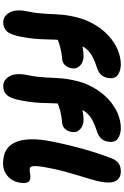

<svg xmlns="http://www.w3.org/2000/svg" viewBox="203 -1003 811 1257"><g transform="rotate(90 608.5 -374.5)"><path d="M126 10Q87 10 63 -30Q39 -70 54 -145Q62 -183 65.5 -214Q69 -245 70.5 -273Q72 -301 73 -327.5Q74 -354 77 -382.5Q80 -411 87 -444Q102 -520 135 -578.5Q168 -637 211.5 -677.5Q255 -718 304.5 -739Q354 -760 402 -760Q443 -760 471 -740Q499 -720 490 -673Q485 -647 469 -630.5Q453 -614 429 -606Q380 -590 349.5 -573.5Q319 -557 300 -534Q281 -511 269.5 -477Q258 -443 247 -390Q241 -360 239.5 -330Q238 -300 237.5 -266.5Q237 -233 233.5 -193.5Q230 -154 220 -104Q207 -37 184.5 -13.5Q162 10 126 10ZM178 -324Q146 -324 125 -341.5Q104 -359 109 -387Q117 -422 143 -448.5Q169 -475 206 -488Q251 -503 286 -509.5Q321 -516 348 -516Q369 -516 389 -507Q409 -498 420.5 -479.5Q432 -461 426 -434Q422 -412 407 -395Q392 -378 367 -376Q321 -372 289.5 -363.5Q258 -355 237.5 -346Q217 -337 203 -330.5Q189 -324 178 -324ZM543 10Q504 10 480 -30Q456 -70 471 -145Q479 -183 482.5 -214Q486 -245 487.5 -273Q489 -301 490 -327.5Q491 -354 494 -382.5Q497 -411 504 -444Q519 -520 552 -578.5Q585 -637 628.5 -677.5Q672 -718 721.5 -739Q771 -760 819 -760Q860 -760 888 -740Q916 -720 907 -673Q902 -647 886 -630.5Q870 -614 846 -606Q797 -590 766.5 -573.5Q736 -557 717 -534Q698 -511 686.5 -477Q675 -443 664 -390Q658 -360 656.5 -330Q655 -300 654.5 -266.5Q654 -233 650.5 -193.5Q647 -154 637 -104Q624 -37 601.5 -13.5Q579 10 543 10ZM595 -324Q563 -324 542 -341.5Q521 -359 526 -387Q534 -422 560 -448.5Q586 -475 623 -488Q668 -503 703 -509.5Q738 -516 765 -516Q786 -516 806 -507Q826 -498 837.5 -479.5Q849 -461 843 -434Q839 -412 824 -395Q809 -378 784 -376Q738 -372 706.5 -363.5Q675 -355 654.5 -346Q634 -337 620 -330.5Q606 -324 595 -324ZM1050 11Q1026 11 999 5Q972 -1 948.5 -19.5Q925 -38 909.5 -74Q894 -110 892 -169Q890 -228 908 -317Q923 -390 939.5 -454.5Q956 -519 974.5 -579Q993 -639 1015 -696Q1028 -730 1049 -745Q1070 -760 1102 -760Q1146 -760 1164.5 -727.5Q1183 -695 1169 -625Q1163 -594 1152.5 -559.5Q1142 -525 1130 -485.5Q1118 -446 1105 -399.5Q1092 -353 1081 -297Q1071 -248 1068.5 -221Q1066 -194 1068.5 -181.5Q1071 -169 1077.5 -166Q1084 -163 1091 -163Q1101 -163 1108.5 -164.5Q1116 -166 1122.5 -167Q1129 -168 1136 -168Q1168 -168 1175 -146.5Q1182 -125 1175 -94Q1169 -61 1150.5 -37.5Q1132 -14 1106 -1.5Q1080 11 1050 11Z"/></g></svg>

Font: Shantell Sans ExtraBold
Style: Italic
Weight: 800
Italic angle: -11°
Designer: Stephen Nixon, Anya Danilova, Shantell Martin
Foundry: Arrow Type
Version: Version 1.011;[c5ecc13dd]